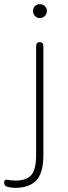

<svg xmlns="http://www.w3.org/2000/svg" viewBox="-82 -681 327 925"><path d="M-7 224Q-14 224 -24.5 223Q-35 222 -46 219Q-62 216 -62 197Q-62 181 -40 186Q-25 189 -7 189Q46 189 69 162Q92 135 92 65V-458Q92 -478 110 -478Q127 -478 127 -458V65Q127 154 92 189Q57 224 -7 224ZM110 -594Q96 -594 86.5 -604Q77 -614 77 -628Q77 -642 86.5 -651.5Q96 -661 110 -661Q124 -661 134 -651.5Q144 -642 144 -628Q144 -614 134 -604Q124 -594 110 -594Z"/></svg>

Font: Zen Maru Gothic Light
Style: Regular
Weight: 300
Designer: Yoshimichi Ohira
Foundry: Positype
Version: Version 1.001